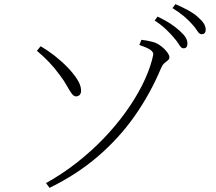

<svg xmlns="http://www.w3.org/2000/svg" viewBox="-20 -851 1040 926"><path d="M202 32Q281 -12 351 -67Q421 -122 480 -183.5Q539 -245 585.5 -309.5Q632 -374 664.5 -438Q697 -502 713 -561Q717 -576 719 -587Q721 -598 707.5 -609Q694 -620 652 -634L662 -659Q674 -658 687 -655.5Q700 -653 716 -649Q730 -646 744.5 -637Q759 -628 771 -616.5Q783 -605 790 -594Q797 -583 797 -575Q797 -566 789.5 -560Q782 -554 773 -546.5Q764 -539 757 -523Q705 -399 629.5 -291.5Q554 -184 452 -96.5Q350 -9 219 55ZM347 -386Q336 -386 326 -399.5Q316 -413 302.5 -437.5Q289 -462 266 -492Q242 -525 215 -553Q188 -581 158 -606L176 -628Q209 -609 243 -582.5Q277 -556 305.5 -526.5Q334 -497 352 -469Q370 -441 371 -417Q372 -404 366 -395.5Q360 -387 347 -386ZM865 -618Q854 -618 844.5 -634.5Q835 -651 818 -670Q802 -689 780 -710Q758 -731 726 -752L740 -771Q778 -753 804 -735.5Q830 -718 847 -702Q867 -684 875.5 -670Q884 -656 884 -640Q884 -629 879 -623.5Q874 -618 865 -618ZM952 -686Q941 -686 931.5 -702Q922 -718 905 -736Q887 -756 865.5 -774Q844 -792 812 -812L826 -831Q863 -815 890 -800Q917 -785 933 -770Q954 -752 963 -737.5Q972 -723 972 -708Q972 -697 967 -691.5Q962 -686 952 -686Z"/></svg>

Font: Noto Serif JP ExtraLight ExtraLight
Style: Regular
Weight: 250
Version: Version 2.003-H1;hotconv 1.1.1;makeotfexe 2.6.0